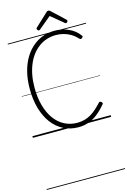

<svg xmlns="http://www.w3.org/2000/svg" viewBox="-271 -1507 1492 2253"><g transform="rotate(-15 475.5 -380.5)"><path d="M552 19Q452 19 371 -22.5Q290 -64 232.5 -140.5Q175 -217 144 -324Q113 -431 113 -563Q113 -652 128 -729.5Q143 -807 172 -872.5Q201 -938 241.5 -988.5Q282 -1039 333 -1075Q384 -1111 444.5 -1129.5Q505 -1148 572 -1148Q626 -1148 680 -1133.5Q734 -1119 781.5 -1089.5Q829 -1060 864 -1013Q873 -1004 871.5 -997.5Q870 -991 861 -982Q851 -974 843.5 -974Q836 -974 827 -984Q792 -1022 751 -1046.5Q710 -1071 664.5 -1083Q619 -1095 572 -1095Q514 -1095 462 -1078.5Q410 -1062 365 -1029.5Q320 -997 284.5 -951.5Q249 -906 223.5 -846.5Q198 -787 184.5 -716Q171 -645 171 -563Q171 -442 198 -345Q225 -248 275 -178.5Q325 -109 395.5 -72Q466 -35 552 -35Q600 -35 641 -46.5Q682 -58 718 -79.5Q754 -101 787 -130.5Q820 -160 852 -195Q860 -205 868 -205.5Q876 -206 886 -197Q896 -188 897 -181.5Q898 -175 890 -166Q839 -105 786 -63.5Q733 -22 675.5 -1.5Q618 19 552 19ZM396 -1199Q389 -1199 381 -1207Q373 -1215 373 -1223Q373 -1226 374 -1229Q375 -1232 379 -1236L535 -1382Q540 -1388 545.5 -1391Q551 -1394 560 -1394Q569 -1394 574 -1391Q579 -1388 585 -1382L742 -1235Q745 -1232 746 -1228.5Q747 -1225 747 -1222Q747 -1214 739.5 -1206.5Q732 -1199 724 -1199Q720 -1199 716 -1201.5Q712 -1204 708 -1208L560 -1330L413 -1208Q408 -1204 404.5 -1201.5Q401 -1199 396 -1199ZM0 623H951V633H0ZM0 -20H951V0H0ZM0 -505H951V-500H0ZM0 -1143H951V-1133H0Z"/></g></svg>

Font: Playwrite CL Guides
Style: Regular
Weight: 400
Designer: Veronika Burian, José Scaglione
Foundry: TypeTogether
Version: Version 1.003